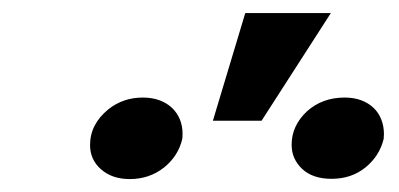

<svg xmlns="http://www.w3.org/2000/svg" viewBox="-20 -881 617 297"><path d="M384.6 -694.2H309.3L359.4 -860.8H491.8ZM180.8 -604Q153.4 -604 136.4 -619Q119.3 -633.9 119.3 -656.6Q119.3 -688.9 147.7 -712Q170.5 -730.1 201 -730.1Q215.2 -730.1 226.7 -725.9Q238.3 -721.6 246.1 -714.1Q253.9 -706.7 258.2 -696.4Q262.4 -686.1 262.4 -674L262.1 -666.9Q256.4 -640.3 233.7 -621.8Q210.9 -604 180.8 -604ZM492.9 -604.4Q463.4 -604.4 447.1 -620Q431.1 -635.3 431.1 -657Q431.1 -686.4 454.5 -708.5Q478.3 -730.1 513.1 -730.1Q527.3 -730.1 538.7 -725.9Q550.1 -721.6 557.9 -714.1Q565.7 -706.7 569.8 -696.2Q573.9 -685.7 573.9 -673.7L573.5 -666.2Q567.1 -639.6 545.1 -621.8Q523.4 -604.4 492.9 -604.4Z"/></svg>

Font: Linik Sans
Style: Bold Italic
Weight: 700
Italic angle: 9°
Designer: Fonts by Rasmus Andersson / Changes by Cristiano Sobral with parts from Marc Monis
Foundry: rsms
Version: Version 3.020; ttfautohint (v1.6)